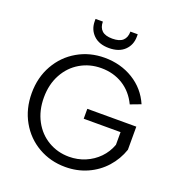

<svg xmlns="http://www.w3.org/2000/svg" viewBox="-159 -1043 1095 1180"><g transform="rotate(20 388.0 -452.5)"><path d="M50.8 -350Q50.8 -452.5 96.9 -533.9Q143 -615.3 222.5 -661.1Q302 -707 399 -707Q504 -707 586.9 -656.4Q669.7 -605.7 708.7 -515.7L640.7 -490.1Q606.2 -562.6 543.9 -601.3Q481.6 -640 401.2 -640Q325.9 -640 264 -603.8Q202.1 -567.7 166.2 -501.6Q130.3 -435.6 130.3 -350Q130.3 -264.4 165.8 -198.4Q201.3 -132.3 262.9 -96.2Q324.4 -60 399 -60Q454.8 -60 504.4 -80.8Q553.9 -101.6 590.7 -139.3Q627.5 -177 646 -227.8V-310.6H405V-375.4H725.5V-224.3Q702.5 -157 655.4 -104.4Q608.3 -51.8 542.3 -22.4Q476.3 7 399 7Q302 7 222.5 -38.5Q143 -84 96.9 -165.4Q50.8 -246.7 50.8 -350ZM263.6 -897.2V-911.9H311.5Q311.5 -873.4 333.3 -853.3Q355.1 -833.1 401.1 -833.1Q448.1 -833.1 469.8 -853.3Q491.6 -873.4 491.6 -911.9H539.5V-896.5Q539.5 -842.1 503.1 -806.8Q466.8 -771.6 401.1 -771.6Q336.1 -771.6 299.9 -807.2Q263.6 -842.8 263.6 -897.2Z"/></g></svg>

Font: AF Albert Sans Medium
Style: Regular
Weight: 500
Designer: Andreas Rasmussen
Foundry: a.Foundry
Version: Version 1.300;Glyphs 3.2 (3231)